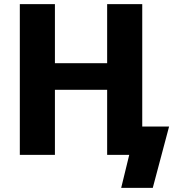

<svg xmlns="http://www.w3.org/2000/svg" viewBox="-20 -750 845 930"><path d="M499 -315H246V0H76V-730H246V-444H499V-730H669V-137H799L720 160H567L606 0H593H499Z"/></svg>

Font: M PLUS 1p ExtraBold
Style: Regular
Weight: 800
Version: Version 1.062